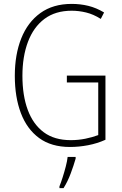

<svg xmlns="http://www.w3.org/2000/svg" viewBox="-20 -744 624 985"><path d="M323 -356H521V-27Q479 -8 432 1Q385 10 339 10Q243 10 180.5 -36Q118 -82 87 -164Q56 -246 56 -355Q56 -464 89 -547Q122 -630 187 -677Q252 -724 348 -724Q392 -724 433 -714Q474 -704 514 -680L497 -647Q459 -671 421.5 -680Q384 -689 348 -689Q264 -689 208 -647Q152 -605 123.5 -529.5Q95 -454 95 -355Q95 -254 122.5 -180Q150 -106 204.5 -65.5Q259 -25 343 -25Q382 -25 418.5 -32.5Q455 -40 484 -51V-321H323ZM368 70Q358 105 342.5 146.5Q327 188 306 221H285V212Q292 195 301 167Q310 139 317.5 110Q325 81 327 61H368Z"/></svg>

Font: Noto Sans Khmer UI Condensed ExtraLight
Style: Regular
Weight: 200
Width: 3
Designer: Danh Hong and the Monotype Design Team
Foundry: Monotype Imaging Inc.
Version: Version 2.002; ttfautohint (v1.8.4.7-5d5b)